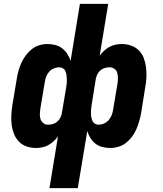

<svg xmlns="http://www.w3.org/2000/svg" viewBox="-20 -755 840 990"><path d="M235 215 279 -52Q269 -38 256.5 -26.5Q244 -15 229.5 -7Q215 1 198.5 4.5Q182 8 166 8Q140 8 117 0Q94 -8 77.5 -25Q61 -42 52 -65Q43 -88 40 -112.5Q37 -137 38.5 -163Q40 -189 44 -214L67 -352Q70 -372 76 -392.5Q82 -413 91 -432.5Q100 -452 113.5 -470Q127 -488 144 -501.5Q161 -515 182 -521.5Q203 -528 224 -528Q245 -528 265 -523Q285 -518 300.5 -506Q316 -494 327 -477Q338 -460 344 -441L392 -735H538L494 -468Q505 -482 517 -493.5Q529 -505 544 -513Q559 -521 575 -524.5Q591 -528 607 -528Q633 -528 656 -520Q679 -512 696 -495Q713 -478 721.5 -455Q730 -432 733 -407.5Q736 -383 735 -357Q734 -331 729 -306L707 -168Q703 -148 697 -127.5Q691 -107 682.5 -87.5Q674 -68 660.5 -50Q647 -32 630 -18.5Q613 -5 591.5 1.5Q570 8 549 8Q528 8 508 3Q488 -2 472.5 -14Q457 -26 446.5 -43Q436 -60 430 -79L381 215ZM227 -112Q240 -112 252.5 -115.5Q265 -119 275 -127.5Q285 -136 291 -148Q297 -160 299 -172L322 -309Q324 -319 324.5 -329.5Q325 -340 324.5 -350.5Q324 -361 322.5 -370.5Q321 -380 317 -389Q313 -398 304 -403Q295 -408 285 -408Q271 -408 257 -402Q243 -396 233 -384.5Q223 -373 218 -359.5Q213 -346 211 -332L188 -195Q186 -181 185.5 -167Q185 -153 189 -140.5Q193 -128 203.5 -120Q214 -112 227 -112ZM488 -112Q502 -112 516 -118Q530 -124 540 -135.5Q550 -147 555.5 -160.5Q561 -174 563 -188L586 -325Q588 -339 588 -353Q588 -367 584.5 -379.5Q581 -392 570 -400Q559 -408 546 -408Q533 -408 520.5 -404.5Q508 -401 498 -392.5Q488 -384 482 -372Q476 -360 474 -348L452 -211Q450 -201 449.5 -190.5Q449 -180 449 -169.5Q449 -159 451 -149.5Q453 -140 457 -131Q461 -122 469.5 -117Q478 -112 488 -112Z"/></svg>

Font: Iosevka Aile Heavy Oblique
Style: Regular
Weight: 900
Italic angle: -9°
Designer: Belleve Invis
Foundry: Belleve Invis
Version: Version 31.1.0; ttfautohint (v1.8.4)